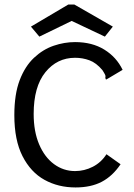

<svg xmlns="http://www.w3.org/2000/svg" viewBox="-20 -814 590 844"><path d="M312 10Q236 10 175.5 -23.5Q115 -57 79 -127.5Q43 -198 43 -308Q43 -400 66.5 -461.5Q90 -523 129.5 -560Q169 -597 216 -613Q263 -629 310 -629Q385 -629 438.5 -596Q492 -563 519 -507L455 -469L446 -464L443 -471Q445 -479 442 -485.5Q439 -492 430 -506Q403 -538 373 -549Q343 -560 310 -560Q231 -560 179.5 -496.5Q128 -433 128 -313Q128 -236 152 -179.5Q176 -123 217.5 -92.5Q259 -62 310 -62Q351 -62 388 -81Q425 -100 448 -136L510 -92Q475 -40 427.5 -15Q380 10 312 10ZM153 -653 116 -697 280 -794H307L476 -697L441 -653L295 -722Z"/></svg>

Font: Inconsolata SemiExpanded Medium
Style: Regular
Weight: 500
Width: 6
Monospace: yes
Designer: Raph Levien, Cyreal, Brenton Simpson
Foundry: Raph Levien, Cyreal, Google
Version: Version 3.001; ttfautohint (v1.8.2.53-6de2)